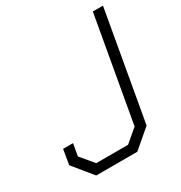

<svg xmlns="http://www.w3.org/2000/svg" viewBox="-166 -817 879 935"><g transform="rotate(-30 274.0 -350.0)"><path d="M16 -109 30 -193H86L74 -125L135 -52H314L386 -113L490 -700H547L439 -88L336 0H105Z"/></g></svg>

Font: Chakra Petch Light
Style: Italic
Weight: 300
Italic angle: -10°
Designer: Katatrad Aksorn Co.,Ltd.
Foundry: Cadson Demak Co.,Ltd.
Version: Version 1.000; ttfautohint (v1.6)